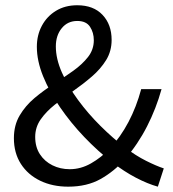

<svg xmlns="http://www.w3.org/2000/svg" viewBox="-20 -688 649 720"><path d="M235.8 12Q176.9 12 130.8 -10.2Q84.6 -32.5 58.3 -73.4Q32.1 -114.3 32.1 -169.7Q32.1 -218.4 53.8 -255.1Q75.5 -291.8 109.5 -320.4Q143.6 -348.9 182 -373.4Q220.3 -398 254.4 -422.3Q288.4 -446.6 310.1 -474.3Q331.8 -502 331.8 -537.1Q331.8 -565.7 317.6 -587.5Q303.3 -609.4 269.8 -609.4Q233.7 -609.4 211.6 -582.3Q189.4 -555.3 189.4 -513.8Q189.4 -467.3 212.2 -415.9Q234.9 -364.5 272.6 -313.2Q310.2 -262 356.6 -216Q402.9 -170 449.7 -134.3Q489.2 -104.3 527.5 -85.1Q565.7 -65.9 594.2 -56.5L571.9 12Q533.1 1.1 489.5 -21.7Q445.9 -44.5 400.5 -79.4Q346.6 -121.3 296 -174.2Q245.5 -227.1 205.3 -285.6Q165.1 -344.2 141.6 -402.1Q118.2 -460.1 118.2 -512.5Q118.2 -556.4 137.1 -591.6Q156 -626.9 190.1 -647.6Q224.2 -668.3 269.6 -668.3Q330.5 -668.3 364.5 -632.2Q398.6 -596.1 398.6 -538.3Q398.6 -496.2 378 -462.7Q357.3 -429.2 324.7 -401.2Q292.2 -373.1 255.3 -347.3Q218.4 -321.5 185.8 -295.6Q153.2 -269.7 132.6 -240.3Q112 -210.8 112 -174.6Q112 -136.7 129.6 -109.7Q147.2 -82.7 176.7 -68.1Q206.1 -53.5 241.5 -53.5Q282.9 -53.5 321.2 -75.3Q359.4 -97 391.7 -130.7Q432.2 -174.3 461.9 -230.7Q491.6 -287.1 509.5 -353.8H585.8Q565.6 -281.1 531.5 -214.3Q497.4 -147.4 449 -91.4Q408.7 -45.7 357.4 -16.8Q306.2 12 235.8 12Z"/></svg>

Font: Source Sans 3
Style: Regular
Weight: 200
Designer: Paul D. Hunt
Foundry: Adobe
Version: Version 3.046;hotconv 1.0.118;makeotfexe 2.5.65603